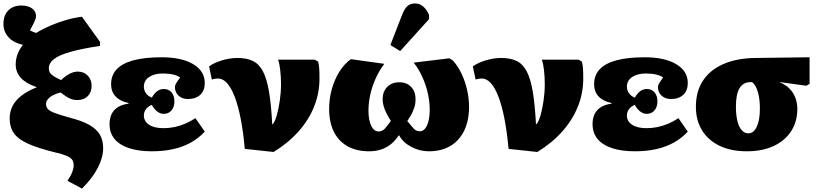

<svg xmlns="http://www.w3.org/2000/svg" viewBox="-23 -863 4753 1113"><path d="M452 230 368 185Q388 155 396 134Q404 113 404 95Q404 75 395 62.5Q386 50 362.5 40Q339 30 295 20Q197 -4 139.5 -30Q82 -56 57.5 -91Q33 -126 33 -176Q33 -216 50 -249Q67 -282 102 -309Q137 -336 190 -357V-358Q129 -378 98.5 -411Q68 -444 68 -489Q68 -519 78.5 -548Q89 -577 110 -603Q56 -615 26.5 -647Q-3 -679 -3 -725Q-3 -774 25 -802.5Q53 -831 100 -831Q140 -831 163 -814Q186 -797 186 -768Q186 -759 178.5 -741.5Q171 -724 151 -688Q154 -686 158.5 -683Q163 -680 170.5 -677.5Q178 -675 187 -672Q222 -694 267 -713.5Q312 -733 360.5 -747Q409 -761 452 -766L557 -620V-597Q452 -581 386 -562.5Q320 -544 290 -520.5Q260 -497 260 -467Q260 -453 266.5 -442Q273 -431 289.5 -420.5Q306 -410 331 -399Q357 -423 381 -435.5Q405 -448 427 -448Q463 -448 485.5 -425Q508 -402 508 -365Q508 -328 485.5 -305.5Q463 -283 425 -283Q402 -283 381 -292.5Q360 -302 328 -327Q303 -321 283.5 -310.5Q264 -300 254 -287.5Q244 -275 244 -260Q244 -243 254.5 -231Q265 -219 294.5 -208Q324 -197 381 -181Q452 -163 494.5 -139Q537 -115 556 -82.5Q575 -50 575 -4Q575 50 543 111.5Q511 173 452 230Z M857 14Q779 14 724 -4.5Q669 -23 640.5 -58Q612 -93 612 -143Q612 -195 640 -225Q668 -255 722 -262V-266Q673 -276 647 -304Q621 -332 621 -375Q621 -427 653.5 -461.5Q686 -496 751 -513.5Q816 -531 914 -531Q1030 -531 1097 -491Q1164 -451 1164 -382Q1164 -338 1138 -313.5Q1112 -289 1066 -289Q1033 -289 1012 -308.5Q991 -328 991 -359Q991 -364 994 -371.5Q997 -379 1004 -389.5Q1011 -400 1021 -414Q1006 -425 980.5 -431Q955 -437 921 -437Q872 -437 841.5 -416.5Q811 -396 811 -361Q811 -339 823.5 -322Q836 -305 857 -297Q872 -323 889 -335Q906 -347 926 -347Q955 -347 971.5 -327.5Q988 -308 988 -275Q988 -243 971 -223Q954 -203 926 -203Q906 -203 888.5 -216.5Q871 -230 857 -255Q836 -247 823.5 -230.5Q811 -214 811 -194Q811 -160 841 -140Q871 -120 925 -120Q957 -120 988.5 -126.5Q1020 -133 1050.5 -146Q1081 -159 1110 -178L1164 -100Q1129 -62 1083 -36.5Q1037 -11 981 1.5Q925 14 857 14Z M1563 18 1396 0Q1387 -100 1372 -176Q1357 -252 1337 -303.5Q1317 -355 1293 -381.5Q1269 -408 1240 -408Q1223 -408 1205 -402L1189 -478Q1217 -499 1263.5 -513Q1310 -527 1353 -527Q1407 -527 1443 -509.5Q1479 -492 1501.5 -449Q1524 -406 1536.5 -331.5Q1549 -257 1555 -143H1558Q1571 -158 1581.5 -195Q1592 -232 1599 -280Q1606 -328 1606 -375Q1606 -418 1601.5 -456.5Q1597 -495 1589 -517H1802L1821 -506Q1826 -488 1827.5 -465.5Q1829 -443 1829 -407Q1829 -323 1798 -245.5Q1767 -168 1707.5 -101Q1648 -34 1563 18Z M2117 14Q2044 14 1992 -15Q1940 -44 1912.5 -99Q1885 -154 1885 -231Q1885 -291 1900.5 -346.5Q1916 -402 1944.5 -447.5Q1973 -493 2011 -520L2205 -493Q2176 -455 2155.5 -410Q2135 -365 2124 -317Q2113 -269 2113 -221Q2113 -167 2129 -134Q2145 -101 2171 -101Q2194 -101 2209 -118.5Q2224 -136 2243 -162Q2226 -188 2215.5 -210Q2205 -232 2200 -251Q2195 -270 2195 -288Q2195 -332 2221.5 -359Q2248 -386 2292 -386Q2335 -386 2360.5 -359Q2386 -332 2386 -288Q2386 -276 2384.5 -264.5Q2383 -253 2379 -241Q2375 -229 2369.5 -216Q2364 -203 2356 -189.5Q2348 -176 2338 -161Q2360 -136 2374 -119Q2388 -102 2411 -102Q2428 -102 2441 -117.5Q2454 -133 2461 -161.5Q2468 -190 2468 -228Q2468 -275 2456.5 -324.5Q2445 -374 2424 -419.5Q2403 -465 2375 -500L2582 -525L2600 -514Q2629 -484 2650.5 -440Q2672 -396 2684 -345Q2696 -294 2696 -244Q2696 -164 2668 -106Q2640 -48 2588 -17Q2536 14 2463 14Q2409 14 2360.5 -12Q2312 -38 2291 -78H2288Q2269 -48 2243.5 -27.5Q2218 -7 2186.5 3.5Q2155 14 2117 14ZM2297 -567 2240 -602 2307 -775Q2322 -813 2339 -828Q2356 -843 2384 -843Q2409 -843 2429.5 -826Q2450 -809 2464 -777V-752Z M3092 18 2925 0Q2916 -100 2901 -176Q2886 -252 2866 -303.5Q2846 -355 2822 -381.5Q2798 -408 2769 -408Q2752 -408 2734 -402L2718 -478Q2746 -499 2792.5 -513Q2839 -527 2882 -527Q2936 -527 2972 -509.5Q3008 -492 3030.5 -449Q3053 -406 3065.5 -331.5Q3078 -257 3084 -143H3087Q3100 -158 3110.5 -195Q3121 -232 3128 -280Q3135 -328 3135 -375Q3135 -418 3130.5 -456.5Q3126 -495 3118 -517H3331L3350 -506Q3355 -488 3356.5 -465.5Q3358 -443 3358 -407Q3358 -323 3327 -245.5Q3296 -168 3236.5 -101Q3177 -34 3092 18Z M3657 14Q3579 14 3524 -4.5Q3469 -23 3440.5 -58Q3412 -93 3412 -143Q3412 -195 3440 -225Q3468 -255 3522 -262V-266Q3473 -276 3447 -304Q3421 -332 3421 -375Q3421 -427 3453.5 -461.5Q3486 -496 3551 -513.5Q3616 -531 3714 -531Q3830 -531 3897 -491Q3964 -451 3964 -382Q3964 -338 3938 -313.5Q3912 -289 3866 -289Q3833 -289 3812 -308.5Q3791 -328 3791 -359Q3791 -364 3794 -371.5Q3797 -379 3804 -389.5Q3811 -400 3821 -414Q3806 -425 3780.5 -431Q3755 -437 3721 -437Q3672 -437 3641.5 -416.5Q3611 -396 3611 -361Q3611 -339 3623.5 -322Q3636 -305 3657 -297Q3672 -323 3689 -335Q3706 -347 3726 -347Q3755 -347 3771.5 -327.5Q3788 -308 3788 -275Q3788 -243 3771 -223Q3754 -203 3726 -203Q3706 -203 3688.5 -216.5Q3671 -230 3657 -255Q3636 -247 3623.5 -230.5Q3611 -214 3611 -194Q3611 -160 3641 -140Q3671 -120 3725 -120Q3757 -120 3788.5 -126.5Q3820 -133 3850.5 -146Q3881 -159 3910 -178L3964 -100Q3929 -62 3883 -36.5Q3837 -11 3781 1.5Q3725 14 3657 14Z M4306 14Q4215 14 4149 -17.5Q4083 -49 4047 -107Q4011 -165 4011 -244Q4011 -333 4052 -395.5Q4093 -458 4171 -492Q4249 -526 4358 -527L4670 -531V-377L4651 -366L4498 -387V-385Q4530 -373 4552.5 -350.5Q4575 -328 4587 -298Q4599 -268 4599 -231Q4599 -157 4562.5 -101.5Q4526 -46 4460.5 -16Q4395 14 4306 14ZM4315 -90Q4346 -90 4364 -128.5Q4382 -167 4382 -233Q4382 -289 4370.5 -329Q4359 -369 4337 -387H4329Q4285 -387 4264 -352Q4243 -317 4243 -245Q4243 -197 4251.5 -162Q4260 -127 4276.5 -108.5Q4293 -90 4315 -90Z"/></svg>

Font: Literata Black
Style: Regular
Weight: 900
Designer: Latin by Veronika Burian and Jose Scaglione. Greek by Irene Vlachou. Cyrillic by Vera Evstafieva.
Foundry: TypeTogether
Version: Version 3.103;gftools[0.9.29]